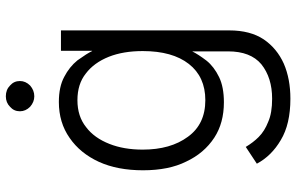

<svg xmlns="http://www.w3.org/2000/svg" viewBox="-194 -578 990 641"><g transform="rotate(-90 300.5 -257.0)"><path d="M154 186Q101 155 75 106L131 69Q146 94 164 112Q184 132 215 144Q244 157 292 157Q362 157 407 121Q450 85 450 10V-110Q441 -91 419 -62Q399 -37 364 -20Q331 -4 280 -4Q211 -4 162 -36Q110 -70 82 -130Q53 -188 53 -274Q53 -359 81 -421Q110 -484 161 -519Q212 -555 281 -555Q332 -555 365 -537Q398 -520 420 -493Q443 -461 451 -444H452V-548H520V14Q520 84 490 129Q460 173 409 196Q358 218 292 218Q207 218 154 186ZM408 -121Q451 -176 451 -275Q451 -340 432 -388Q412 -438 376 -465Q341 -493 287 -493Q233 -493 197 -464Q161 -437 141 -386Q122 -338 122 -275Q122 -182 165 -124Q207 -66 287 -66Q365 -66 408 -121ZM265 -651Q250 -666 250 -685Q250 -705 265 -718Q279 -732 300 -732Q322 -732 336 -718Q351 -705 351 -685Q351 -666 336 -651Q320 -637 300 -637Q281 -637 265 -651Z"/></g></svg>

Font: Sinter Normal
Style: Regular
Weight: 350
Foundry: Adobe & rsms
Version: Version 1.000